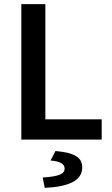

<svg xmlns="http://www.w3.org/2000/svg" viewBox="-20 -674 542 927"><path d="M83 0H471V-98H199V-654H83ZM186 183 196 233C311 228 377 198 377 135C377 88 345 64 248 55L224 101C270 105 292 117 292 140C292 165 267 178 186 183Z"/></svg>

Font: DAIFUKU Sans Semibold
Style: Regular
Weight: 600
Designer: Original font ‘Source Sans 3’ : Paul D. Hunt
Foundry: Daifuku
Version: Version 1.000